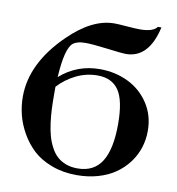

<svg xmlns="http://www.w3.org/2000/svg" viewBox="-85 -826 848 921"><g transform="rotate(10 339.5 -366.0)"><path d="M609.9 -750H627Q592.3 -595.2 480 -595.2Q462.4 -595.2 389.6 -604.5Q316.9 -613.8 280.8 -613.8Q240.7 -613.8 221.2 -598.1Q186.5 -570.3 178.2 -429.2Q260.7 -502 372.1 -502Q447.3 -502 510 -471.4Q572.8 -440.9 610.8 -382.8Q648.9 -324.7 648.9 -250Q648.9 -206.5 636 -166.7Q623 -127 597.7 -93.3Q572.3 -59.6 536.6 -34.7Q501 -9.8 452.6 4.2Q404.3 18.1 349.1 18.1Q282.2 18.1 227.1 -2.7Q171.9 -23.4 136.2 -56.6Q100.6 -89.8 75.9 -133.3Q51.3 -176.8 40.5 -220.7Q29.8 -264.6 29.8 -308.1Q29.8 -471.7 182.1 -620.1Q294.4 -730 401.9 -730Q420.4 -730 461.4 -726.6Q502.4 -723.1 526.9 -723.1Q590.8 -723.1 609.9 -750ZM366.2 -470.2Q311 -470.2 261.2 -445.6Q211.4 -420.9 175.8 -381.8V-344.2Q175.8 -304.7 177.2 -272.7Q178.7 -240.7 183.3 -205.6Q188 -170.4 195.6 -143.6Q203.1 -116.7 216.3 -91.6Q229.5 -66.4 247.1 -50Q264.6 -33.7 290 -23.9Q315.4 -14.2 347.2 -14.2Q427.2 -14.2 465.1 -74.7Q502.9 -135.3 502.9 -256.8Q502.9 -372.1 469.5 -421.1Q436 -470.2 366.2 -470.2Z"/></g></svg>

Font: Flanker Steampunk
Style: Bold
Weight: 700
Designer: Alexey Kryukov, Leonardo Di Lena
Foundry: Alexey Kryukov, Leonardo Di Lena
Version: 1.210